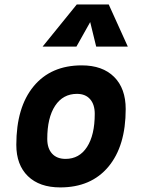

<svg xmlns="http://www.w3.org/2000/svg" viewBox="-20 -815 626 845"><path d="M245.1 9.8Q153.8 9.8 102.8 -39.8Q51.8 -89.4 51.8 -177.7Q51.8 -342.8 127.9 -435.1Q204.1 -527.3 339.8 -527.3Q431.2 -527.3 482.2 -476.6Q533.2 -425.8 533.2 -335Q533.2 -172.4 457.1 -81.3Q381.1 9.8 245.1 9.8ZM268.5 -115.7Q329.1 -115.7 363 -168.2Q397 -220.7 397 -314Q397 -355.2 376.5 -378.5Q356.1 -401.9 318.8 -401.9Q257.2 -401.9 222.6 -349.5Q188 -297.1 188 -203.6Q188 -162.1 209.2 -138.9Q230.4 -115.7 268.5 -115.7ZM458.5 -795.4 542.5 -609.9H403.3L374 -730H383.8L316.4 -609.9H167.5L317.9 -795.4Z"/></svg>

Font: Cascadia Code PL
Style: Italic
Weight: 400
Italic angle: -10°
Monospace: yes
Designer: Aaron Bell
Foundry: Saja Typeworks
Version: Version 2404.023